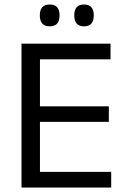

<svg xmlns="http://www.w3.org/2000/svg" viewBox="-20 -833 563 853"><path d="M75.5 0V-639H157.5V0ZM100 0V-69.5H474V0ZM122.5 -291.5V-360.5H463.5V-291.5ZM99.5 -569.5V-639H471V-569.5ZM200.5 -716Q179 -716 168 -728.2Q157 -740.5 157 -763V-766.5Q157 -789 168 -801Q179 -813 200.5 -813Q223 -813 233.8 -801Q244.5 -789 244.5 -766.5V-763Q244.5 -740.5 233.8 -728.2Q223 -716 200.5 -716ZM353.5 -716Q331.5 -716 320.8 -728.2Q310 -740.5 310 -763V-766.5Q310 -789 320.8 -801Q331.5 -813 353.5 -813Q375 -813 385.8 -801Q396.5 -789 396.5 -766.5V-763Q396.5 -740.5 385.8 -728.2Q375 -716 353.5 -716Z"/></svg>

Font: Anek Telugu Medium
Style: Regular
Weight: 400
Version: Version 1.003